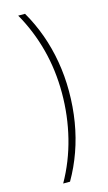

<svg xmlns="http://www.w3.org/2000/svg" viewBox="-131 -785 535 950"><g transform="rotate(-15 136.5 -310.0)"><path d="M103 120H68Q123 23 150.5 -87.5Q178 -198 178 -315Q178 -432 150 -538.5Q122 -645 68 -740H103Q139 -678 163.8 -609.2Q188.5 -540.5 201.2 -466.5Q214 -392.5 214 -315Q214 -233.5 201.5 -157.8Q189 -82 164.2 -12.5Q139.5 57 103 120Z"/></g></svg>

Font: Encode Sans SC Condensed Thin
Style: Regular
Weight: 100
Width: 3
Designer: Multiple Designers
Foundry: Impallari Type
Version: Version 3.002